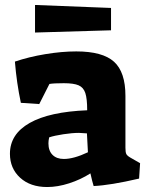

<svg xmlns="http://www.w3.org/2000/svg" viewBox="-20 -740 594 773"><path d="M20 -121Q20 -200 99.5 -245Q179 -290 331 -296Q331 -343 323.5 -365.5Q316 -388 296.5 -396.5Q277 -405 237 -405Q196 -405 179 -402L138 -321L64 -326Q47 -406 40 -492Q96 -511 162.5 -522Q229 -533 287 -533Q393 -533 439 -491.5Q485 -450 485 -354V-145Q485 -127 488.5 -120Q492 -113 504 -106L544 -83L540 -21Q424 6 357 9Q355 3 351 -12.5Q347 -28 344 -42Q305 -17 258.5 -2Q212 13 170 13Q102 13 61 -24.5Q20 -62 20 -121ZM334 -127 330 -203Q306 -205 298 -205Q271 -205 235 -199.5Q199 -194 178 -187Q175 -174 175 -163Q175 -133 191.5 -116.5Q208 -100 237 -100Q277 -100 334 -127ZM121 -720 427 -708V-618L121 -609Z"/></svg>

Font: Suez One
Style: Regular
Weight: 400
Version: Version 1.000